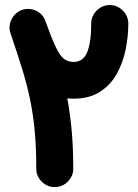

<svg xmlns="http://www.w3.org/2000/svg" viewBox="-20 -679 555 773"><path d="M200.2 74.2Q169.9 74.2 147.9 52.2Q126 30.3 126 0Q126 -85.9 119.6 -153.3Q113.3 -220.7 100.6 -281Q87.9 -341.3 68.4 -404.3Q48.8 -467.3 22.5 -544.4Q15.1 -564.9 20.5 -585.7Q25.9 -606.4 40.5 -621.1Q41 -621.6 41.5 -622.1Q41.5 -622.1 42 -622.6Q52.7 -632.8 66.4 -638.2Q95.2 -648.9 124 -636.2Q152.8 -623.5 162.6 -594.7Q187 -526.4 203.9 -490.7Q220.7 -455.1 237.1 -442.4Q253.4 -429.7 276.4 -429.7Q314.5 -429.7 330.8 -468.5Q347.2 -507.3 347.2 -584Q347.2 -614.3 369.4 -636.5Q391.6 -658.7 421.9 -658.7Q452.1 -658.7 474.4 -636.5Q496.6 -614.3 496.6 -584Q496.6 -532.7 485.8 -479.5Q475.1 -426.3 450 -381.3Q424.8 -336.4 382.1 -309.1Q339.4 -281.7 274.9 -281.7Q262.7 -281.7 251 -282.7Q262.7 -220.2 268.8 -151.4Q274.9 -82.5 274.9 0Q274.9 30.3 252.9 52.2Q231 74.2 200.2 74.2Z"/></svg>

Font: Mikhak-FD ExtraBold
Style: Regular
Weight: 800
Designer: Amin Abedi
Version: Version 3.2